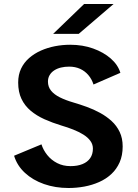

<svg xmlns="http://www.w3.org/2000/svg" viewBox="-20 -930 690 961"><path d="M323 11Q256.5 11 200.2 -8.8Q144 -28.5 104.8 -64.8Q65.5 -101 50.5 -150.5L187.5 -207.5Q196.5 -179 216.5 -154Q236.5 -129 266 -113.8Q295.5 -98.5 333 -98.5Q368 -98.5 393 -108.8Q418 -119 431.5 -138.5Q445 -158 445 -186.5Q445 -207.5 432.2 -225Q419.5 -242.5 397.5 -256.2Q375.5 -270 347.2 -281.2Q319 -292.5 288 -301.5Q242 -315.5 202.5 -333.2Q163 -351 133.5 -375.8Q104 -400.5 87.5 -435Q71 -469.5 71 -517Q71 -556 85.5 -586.5Q100 -617 125.8 -639.5Q151.5 -662 184.8 -676.8Q218 -691.5 255.5 -698.8Q293 -706 331.5 -706Q394 -706 446.2 -687.2Q498.5 -668.5 534.5 -637Q570.5 -605.5 582.5 -565.5L448 -507Q439.5 -534 422.2 -554.2Q405 -574.5 380.8 -585.5Q356.5 -596.5 326 -596.5Q304.5 -596.5 285.5 -592Q266.5 -587.5 251.8 -578Q237 -568.5 228.5 -554.2Q220 -540 220 -521.5Q220 -495.5 235.5 -476.2Q251 -457 279.5 -442.8Q308 -428.5 347.5 -417Q380 -407.5 414.5 -395Q449 -382.5 481 -365Q513 -347.5 538.5 -324.2Q564 -301 579 -269.5Q594 -238 594 -197Q594 -152 578.8 -117.5Q563.5 -83 537 -58.5Q510.5 -34 476 -18.8Q441.5 -3.5 402.2 3.8Q363 11 323 11ZM374 -760.5H246L401 -910H548.5Z"/></svg>

Font: Trispace Thin SemiBold
Style: Regular
Weight: 600
Version: Version 1.210